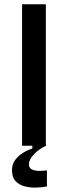

<svg xmlns="http://www.w3.org/2000/svg" viewBox="-20 -680 316 896"><path d="M83 0V-660H194V0ZM199 190Q175 195 147 195.5Q119 196 93.5 189Q68 182 52 164.5Q36 147 36 114Q36 87 50.5 67Q65 47 87 33.5Q109 20 131 13V-6H195V0Q159 17 137 41.5Q115 66 115 86Q115 105 130.5 111.5Q146 118 166 117.5Q186 117 199 115Z"/></svg>

Font: Bricolage Grotesque 10pt Medium
Style: Regular
Weight: 500
Designer: Mathieu Triay
Foundry: Atelier Triay
Version: Version 1.000; ttfautohint (v1.8.4.7-5d5b);gftools[0.9.32]